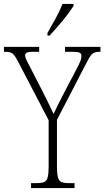

<svg xmlns="http://www.w3.org/2000/svg" viewBox="-28 -951 528 971"><path d="M129 0V-25H159Q183 -25 195.5 -30.5Q208 -36 213 -54Q218 -72 218 -109V-343L61 -644Q45 -674 33.5 -681.5Q22 -689 -2 -689H-8V-714H170V-689H140Q113 -689 106 -684Q99 -679 99 -670Q99 -661 105.5 -648Q112 -635 121 -618L183 -497Q216 -433 243 -375Q250 -391 262 -414.5Q274 -438 290 -470L367 -617Q377 -637 380.5 -648Q384 -659 384 -668Q384 -679 375.5 -684Q367 -689 341 -689H301V-714H480V-689H475Q453 -689 441.5 -681Q430 -673 413 -640L260 -345V-110Q260 -72 265 -54Q270 -36 283 -30.5Q296 -25 319 -25H349V0ZM212 -784Q234 -823 254.5 -860Q275 -897 288 -931H344V-921Q333 -904 312.5 -876.5Q292 -849 267.5 -821Q243 -793 223 -771H212Z"/></svg>

Font: Noto Serif Sinhala Condensed ExtraLight
Style: Regular
Weight: 200
Width: 3
Designer: Jelle Bosma - Monotype Design Team
Foundry: Monotype Imaging Inc.
Version: Version 2.007; ttfautohint (v1.8.4.7-5d5b)